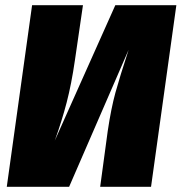

<svg xmlns="http://www.w3.org/2000/svg" viewBox="-20 -716 696 736"><path d="M559 0H364L393 -214Q406 -301 422.5 -361Q439 -421 473 -525L245 0H6L103 -696H298L267 -484Q254 -394 235.5 -323Q217 -252 190 -177L422 -696H656Z"/></svg>

Font: FiraGO Heavy
Style: Italic
Weight: 900
Italic angle: -8°
Designer: bBox Type GmbH
Foundry: bBox Type GmbH
Version: Version 1.001